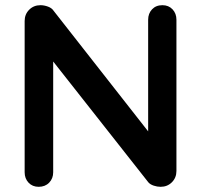

<svg xmlns="http://www.w3.org/2000/svg" viewBox="-20 -720 775 740"><path d="M606 -700Q630 -700 645 -684Q660 -668 660 -644V-61Q660 -35 642.5 -17.5Q625 0 599 0Q586 0 572.5 -4.5Q559 -9 552 -17L159 -516L185 -532V-56Q185 -32 169.5 -16Q154 0 129 0Q105 0 90 -16Q75 -32 75 -56V-639Q75 -665 92.5 -682.5Q110 -700 136 -700Q150 -700 165 -694.5Q180 -689 187 -678L568 -192L551 -180V-644Q551 -668 566 -684Q581 -700 606 -700Z"/></svg>

Font: Quicksand Variable Light
Style: Regular
Weight: 300
Designer: Andrew Paglinawan
Foundry: Andrew Paglinawan
Version: Version 3.004